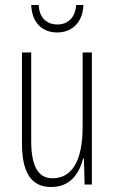

<svg xmlns="http://www.w3.org/2000/svg" viewBox="-20 -739 458 769"><path d="M314 -719H285C282 -672 255 -641 210 -641C164 -641 137 -671 135 -719H105C108 -646 151 -609 209 -609C271 -609 312 -652 314 -719ZM348 -529H311V-233C311 -90 266 -25 190 -25C135 -25 105 -70 105 -174V-529H68V-165C68 -49 104 10 185 10C264 10 298 -47 313 -104H316L319 0H348Z"/></svg>

Font: Noto Sans Ethiopic ExtraCondensed ExtraLight
Style: Regular
Weight: 200
Width: 2
Designer: Monotype Design Team
Foundry: Monotype Imaging Inc.
Version: Version 2.102